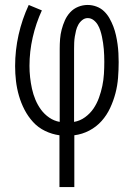

<svg xmlns="http://www.w3.org/2000/svg" viewBox="-20 -540 540 775"><path d="M220 215V6Q190 2 162 -11.5Q134 -25 113.5 -47.5Q93 -70 79 -97Q65 -124 56.5 -153.5Q48 -183 44.5 -213Q41 -243 41 -273Q41 -337 55 -399.5Q69 -462 96 -520L149 -498Q125 -446 112 -389Q99 -332 99 -274Q99 -251 101.5 -228Q104 -205 109 -182Q114 -159 123 -137.5Q132 -116 145.5 -97.5Q159 -79 178.5 -65.5Q198 -52 221 -48V-343Q221 -363 222.5 -382.5Q224 -402 229 -421Q234 -440 242 -458Q250 -476 263.5 -490.5Q277 -505 295.5 -512.5Q314 -520 334 -520Q352 -520 369.5 -513.5Q387 -507 400 -494.5Q413 -482 422 -466Q431 -450 437.5 -433Q444 -416 448 -398Q452 -380 454.5 -362Q457 -344 458 -325.5Q459 -307 459 -289Q459 -258 456.5 -226Q454 -194 446 -163.5Q438 -133 424.5 -104Q411 -75 390 -51.5Q369 -28 340.5 -13Q312 2 280 6V215ZM279 -48Q303 -52 323.5 -67Q344 -82 357.5 -102Q371 -122 379.5 -145.5Q388 -169 393 -193Q398 -217 399.5 -241.5Q401 -266 401 -291Q401 -303 400.5 -316Q400 -329 399 -341.5Q398 -354 396 -367Q394 -380 391.5 -392Q389 -404 385 -416.5Q381 -429 374.5 -440Q368 -451 357.5 -459Q347 -467 334 -467Q322 -467 312 -459Q302 -451 296 -440Q290 -429 287 -417Q284 -405 282 -392.5Q280 -380 279.5 -368Q279 -356 279 -343Z"/></svg>

Font: Iosevka Fixed Light
Style: Regular
Weight: 300
Monospace: yes
Designer: Belleve Invis
Foundry: Belleve Invis
Version: Version 32.3.0